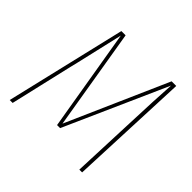

<svg xmlns="http://www.w3.org/2000/svg" viewBox="-168 -852 1024 1024"><g transform="rotate(45 343.5 -340.5)"><path d="M580 0H559L573 -346Q581 -561 588 -663L330 -84H307L210 -662L148 -394Q145 -384 138 -353L56 0H34L195 -681H227L322 -110L574 -681H609Z"/></g></svg>

Font: Fira Sans Condensed Thin
Style: Italic
Weight: 250
Width: 3
Italic angle: -8°
Designer: Carrois Corporate & Edenspiekermann AG
Foundry: Carrois Corporate GbR & Edenspiekermann AG
Version: Version 4.203